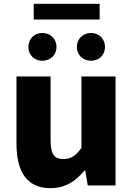

<svg xmlns="http://www.w3.org/2000/svg" viewBox="-20 -968 694 1002"><path d="M243 14C321 14 374 -22 421 -78H425L438 0H583V-569H405V-196C375 -154 350 -138 310 -138C265 -138 244 -160 244 -239V-569H66V-217C66 -75 119 14 243 14ZM201 -651C244 -651 275 -682 275 -723C275 -764 244 -796 201 -796C158 -796 128 -764 128 -723C128 -682 158 -651 201 -651ZM156 -866H500V-948H156ZM455 -651C498 -651 528 -682 528 -723C528 -764 498 -796 455 -796C412 -796 381 -764 381 -723C381 -682 412 -651 455 -651Z"/></svg>

Font: Noto Sans T Chinese Black
Style: Bold
Weight: 900
Designer: Ryoko NISHIZUKA (kana & ideographs); Paul D. Hunt (Latin, Greek & Cyrillic); Wenlong ZHANG (bopomofo); Sandoll Communica
Foundry: Adobe Systems Incorporated
Version: Version 1.000;PS 1;hotconv 1.0.78;makeotf.lib2.5.61930